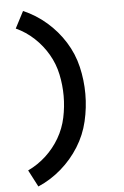

<svg xmlns="http://www.w3.org/2000/svg" viewBox="-64 -886 704 1092"><g transform="rotate(-5 288.0 -340.0)"><path d="M110 161Q182 130 242 78Q302 26 344 -41Q386 -108 404 -185Q422 -262 422 -340Q422 -419 404 -495.5Q386 -572 344 -639Q302 -706 242 -758Q182 -810 110 -841L60 -745Q117 -719 163 -676Q209 -633 240.5 -579Q272 -525 285 -463.5Q298 -402 298 -340Q298 -278 285 -216.5Q272 -155 240.5 -101Q209 -47 163 -4.5Q117 38 60 65Z"/></g></svg>

Font: Iosevka Sparkle
Style: Bold
Weight: 700
Designer: Belleve Invis
Foundry: Belleve Invis
Version: Version 4.5.0; ttfautohint (v1.8.3)